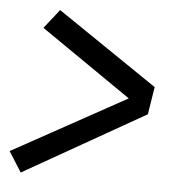

<svg xmlns="http://www.w3.org/2000/svg" viewBox="-44 -644 587 611"><g transform="rotate(5 250.0 -339.0)"><path d="M44 -76 3 -141 366 -341 76 -541 124 -602 445 -384 431 -296Z"/></g></svg>

Font: Iosevka Term Curly Md Obl
Style: Regular
Weight: 500
Italic angle: -9°
Designer: Belleve Invis
Foundry: Belleve Invis
Version: Version 32.3.0